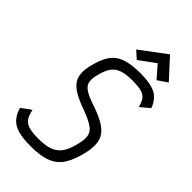

<svg xmlns="http://www.w3.org/2000/svg" viewBox="-309 -1124 1229 1229"><g transform="rotate(45 305.5 -509.5)"><path d="M238 14Q168 14 124 2Q80 -10 54.5 -37.5Q29 -65 15 -112L81 -160Q89 -118 105 -95.5Q121 -73 152.5 -64Q184 -55 240 -55Q304 -55 344 -71Q384 -87 407.5 -125Q431 -163 444 -227Q454 -271 446 -299Q438 -327 407.5 -347Q377 -367 319 -389Q241 -416 198 -444.5Q155 -473 142 -512Q129 -551 141 -608Q158 -686 187 -731Q216 -776 267.5 -795Q319 -814 401 -814Q466 -814 506.5 -803.5Q547 -793 571.5 -769Q596 -745 611 -705L549 -653Q540 -691 524.5 -710.5Q509 -730 480 -737.5Q451 -745 399 -745Q340 -745 303.5 -731.5Q267 -718 246.5 -685.5Q226 -653 214 -596Q206 -559 213.5 -535Q221 -511 249 -493.5Q277 -476 329 -458Q413 -431 458.5 -400Q504 -369 517.5 -325.5Q531 -282 517 -215Q498 -129 466.5 -79Q435 -29 380.5 -7.5Q326 14 238 14ZM508 -855 436 -937 327 -857 277 -902 452 -1033 574 -900Z"/></g></svg>

Font: Victor Mono
Style: Italic
Weight: 400
Italic angle: -12°
Monospace: yes
Designer: Rune Bjørnerås
Version: Version 1.561;gftools[0.9.30]